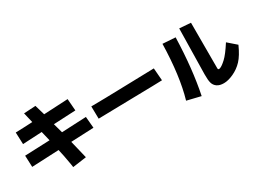

<svg xmlns="http://www.w3.org/2000/svg" viewBox="-53 -1455 2865 2163"><g transform="rotate(-30 1380.0 -373.5)"><path d="M343 -504Q185 -495 93 -491L87 -645Q177 -647 307 -654Q293 -717 276 -785L429 -794Q448 -728 467 -663Q669 -673 781 -679L793 -525Q753 -522 506 -511Q523 -450 540 -387Q751 -398 859 -402L872 -254Q829 -251 576 -241Q605 -125 632 -9L453 16Q455 14 425 -146Q417 -181 406 -233Q166 -222 54 -217L48 -366Q165 -369 373 -379Q359 -436 343 -504Z M971 -474Q1135 -475 1391.5 -482.5Q1648 -490 1795 -493L1808 -331Q1750 -328 1411 -322Q1125 -316 974 -313Z M2018 -684 2183 -673Q2171 -268 2106 47L1928 4Q2008 -268 2018 -684ZM2268 -740 2415 -729Q2415 -360 2415 -259Q2415 -158 2415 -135Q2415 -112 2443.5 -122.5Q2472 -133 2521.5 -178.5Q2571 -224 2646 -341L2754 -247Q2703 -133 2649 -75.5Q2595 -18 2524 14.5Q2453 47 2397.5 47Q2342 47 2309.5 24Q2277 1 2266.5 -37Q2256 -75 2257 -149.5Q2258 -224 2268 -740Z"/></g></svg>

Font: KN Bobohei
Style: Bold
Weight: 700
Designer: Kingnam Type Foundry
Version: Version 1.710;March 18, 2023